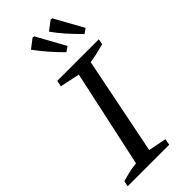

<svg xmlns="http://www.w3.org/2000/svg" viewBox="-286 -964 1016 1016"><g transform="rotate(-45 222.5 -456.0)"><path d="M3 0 9 -31Q38 -40 65.5 -46Q93 -52 120 -55L238 -601L127 -624L134 -658H445L439 -627Q404 -618 378 -612Q352 -606 329 -603L219 -55L320 -35L314 0ZM275 -731Q235 -771 206 -805Q177 -839 152 -873L203 -912L214 -911L303 -750ZM411 -731Q370 -772 340.5 -805.5Q311 -839 287 -873L338 -912L349 -911L438 -750Z"/></g></svg>

Font: Piazzolla Thin Medium
Style: Italic
Weight: 500
Italic angle: -11.3°
Version: Version 2.005